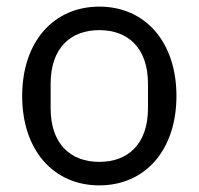

<svg xmlns="http://www.w3.org/2000/svg" viewBox="-20 -548 600 580"><path d="M280 12C418 12 513 -94 513 -258C513 -422 418 -528 280 -528C142 -528 47 -422 47 -258C47 -94 142 12 280 12ZM280 -59C194 -59 133 -112 133 -221V-295C133 -404 194 -457 280 -457C366 -457 427 -404 427 -295V-221C427 -112 366 -59 280 -59Z"/></svg>

Font: LVC Sans
Style: Regular
Weight: 400
Designer: Mike Abbink, Paul van der Laan, Pieter van Rosmalen
Foundry: Bold Monday
Version: Version 3.0